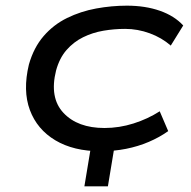

<svg xmlns="http://www.w3.org/2000/svg" viewBox="-20 -525 673 678"><path d="M278 133 307 -42H390L361 133ZM335 9Q240 9 175.5 -29.5Q111 -68 85.5 -136.5Q60 -205 82 -297Q99 -357 134 -397.5Q169 -438 217 -461.5Q265 -485 319.5 -495Q374 -505 428 -505Q493 -505 544.5 -487Q596 -469 627 -435L583 -364Q551 -392 508.5 -407.5Q466 -423 422 -423Q383 -423 345 -416.5Q307 -410 273.5 -393.5Q240 -377 215 -348.5Q190 -320 178 -276Q154 -180 204 -126.5Q254 -73 349 -73Q401 -73 451.5 -89Q502 -105 544 -132L574 -62Q543 -40 505.5 -24Q468 -8 425.5 0.5Q383 9 335 9Z"/></svg>

Font: Nunito Sans 7pt Expanded
Style: Italic
Weight: 400
Width: 7
Italic angle: -9°
Designer: Vernon Adams
Foundry: Vernon Adams
Version: Version 3.101;gftools[0.9.27]